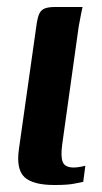

<svg xmlns="http://www.w3.org/2000/svg" viewBox="-20 -525 292 549"><path d="M136 4Q74 4 50 -18.5Q26 -41 34 -98L85 -458Q88 -477 93 -487Q98 -497 108.5 -501Q119 -505 138 -505H216Q215 -502 212 -486Q209 -470 205 -449L158 -113Q153 -77 159.5 -61.5Q166 -46 191 -46Q199 -46 210 -48Q221 -50 224 -51L218 -5Q211 -4 193 0Q175 4 136 4Z"/></svg>

Font: Genos Thin SemiBold
Style: Italic
Weight: 600
Italic angle: -8°
Version: Version 1.010